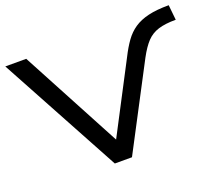

<svg xmlns="http://www.w3.org/2000/svg" viewBox="-122 -883 1202 1052"><g transform="rotate(-20 479.5 -357.0)"><path d="M379 0 -3 -705H119L442 -99H419L642 -526Q666 -574 691.5 -609.5Q717 -645 751 -668Q785 -691 833.5 -702.5Q882 -714 953 -714L962 -626Q900 -626 860 -613.5Q820 -601 792 -571.5Q764 -542 735 -488L479 0Z"/></g></svg>

Font: Nunito Sans 10pt Expanded Medium
Style: Regular
Weight: 500
Width: 7
Designer: Vernon Adams
Foundry: Vernon Adams
Version: Version 3.101;gftools[0.9.27]